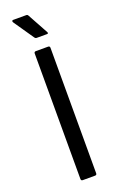

<svg xmlns="http://www.w3.org/2000/svg" viewBox="-161 -874 562 916"><g transform="rotate(-20 120.5 -416.0)"><path d="M90 0Q81 0 81 -9V-646Q81 -655 90 -655H152Q161 -655 161 -646V-9Q161 0 152 0ZM116 -713Q109 -713 105 -719L35 -821Q32 -826 33.5 -829Q35 -832 39 -832H106Q112 -832 115 -826L172 -722Q177 -713 167 -713Z"/></g></svg>

Font: Sofia Sans Semi Condensed
Style: Regular
Weight: 400
Designer: Botio Nikoltchev, Ani Petrova
Foundry: lettersoup
Version: Version 4.100; ttfautohint (v1.8.4.7-5d5b)